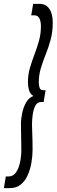

<svg xmlns="http://www.w3.org/2000/svg" viewBox="-74 -760 296 990"><path d="M198 -643Q198 -595 187 -555Q176 -515 161.5 -479Q147 -443 136.5 -408Q126 -373 126 -335Q126 -318 130.5 -306.5Q135 -295 149 -295H161L151 -234H138Q118 -234 108 -214.5Q98 -195 94.5 -168Q91 -141 91 -119Q91 -95 92.5 -65.5Q94 -36 94 11Q94 44 88 79Q82 114 68.5 144Q55 174 32.5 192Q10 210 -24 210H-54L-44 150H-31Q-6 150 8.5 129Q23 108 29.5 76.5Q36 45 36 13Q36 -28 35 -57Q34 -86 34 -119Q34 -147 40.5 -177.5Q47 -208 61 -232.5Q75 -257 98 -265Q81 -276 75.5 -295.5Q70 -315 70 -336Q70 -375 80.5 -410.5Q91 -446 104 -480Q117 -514 127 -549.5Q137 -585 137 -625Q137 -650 129 -665.5Q121 -681 103 -681H87L97 -740H131Q162 -740 180 -715Q198 -690 198 -643Z"/></svg>

Font: Georama ExtraCondensed
Style: Italic
Weight: 400
Width: 2
Italic angle: -9°
Designer: Jean-Baptiste Levee
Foundry: Production Type
Version: Version 1.000